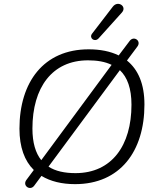

<svg xmlns="http://www.w3.org/2000/svg" viewBox="-20 -929 799 977"><path d="M362 8C591 8 715 -159 715 -397C715 -502 683 -575 626 -621L679 -692C701 -721 661 -749 640 -721L584 -647C541 -668 490 -678 431 -678C203 -678 79 -512 79 -274C79 -180 105 -110 152 -64L114 -13C93 16 133 44 154 16L191 -34C237 -6 295 8 362 8ZM364 -48C309 -48 262 -58 227 -81L229 -84L590 -572C628 -536 649 -479 649 -396C649 -189 549 -48 364 -48ZM482 -734 600 -865C628 -896 580 -929 554 -895L448 -757C432 -735 462 -712 482 -734ZM145 -275C145 -483 245 -622 428 -622C475 -622 515 -615 548 -599L190 -114C161 -150 145 -203 145 -275Z"/></svg>

Font: SN Pro Light
Style: Italic
Weight: 300
Italic angle: -8.99998°
Designer: Tobias Whetton
Foundry: Supernotes
Version: Version 1.001;Glyphs 3.2 (3249)